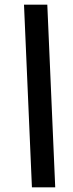

<svg xmlns="http://www.w3.org/2000/svg" viewBox="-20 -756 312 824"><path d="M117 48 83 -736H183L217 48Z"/></svg>

Font: Archivo ExtraCondensed ExtraBold
Style: Italic
Weight: 800
Width: 2
Italic angle: -10°
Designer: Hector Gatti
Foundry: Omnibus-Type
Version: Version 2.001